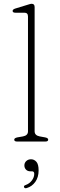

<svg xmlns="http://www.w3.org/2000/svg" viewBox="-20 -746 315 1012"><path d="M162.5 -709V-54Q162.5 -32 189.5 -27L217 -22Q234 -19 234 -10Q234 0 219 0H70Q55 0 55 -10Q55 -18.5 72 -22L101 -27Q127.5 -32 127.5 -53.5V-659Q127.5 -679 109 -679H61Q46.5 -679 46.5 -688.5Q46.5 -696.5 60.5 -701L119.5 -719Q128 -721.5 135.2 -723.8Q142.5 -726 147 -726Q162.5 -726 162.5 -709ZM140.5 157Q125.5 157 117 148Q108.5 139 108.5 126Q108.5 112 118.5 102.8Q128.5 93.5 143.5 93.5Q160 93.5 171.8 106.8Q183.5 120 183.5 152Q183.5 188.5 166 212.8Q148.5 237 121.5 245Q110 248.5 107 241Q103.5 233 114.5 229.5Q135.5 222 148 205.2Q160.5 188.5 160.5 170Q160.5 157 148.5 157Z"/></svg>

Font: Fraunces 9pt S050 Thin
Style: Regular
Weight: 100
Version: Version 1.000; ttfautohint (v1.8.3)